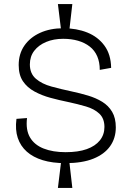

<svg xmlns="http://www.w3.org/2000/svg" viewBox="-20 -801 648 945"><path d="M281 -650 265 -781H336L321 -650ZM265 124 281 -7H321L336 124ZM302 2Q238 2 190.5 -12.5Q143 -27 112 -54.5Q81 -82 67.5 -122Q54 -162 61 -216L113 -220Q106 -162 127.5 -125Q149 -88 194.5 -70Q240 -52 303 -52Q365 -52 407 -67Q449 -82 471.5 -110Q494 -138 494 -176Q494 -218 469 -241.5Q444 -265 403 -277Q362 -289 315 -299Q271 -308 228.5 -319.5Q186 -331 150 -350.5Q114 -370 93 -401Q72 -432 72 -481Q72 -536 100 -576.5Q128 -617 177.5 -639.5Q227 -662 292 -662Q357 -662 409.5 -641Q462 -620 494 -576.5Q526 -533 527 -467L471 -457Q471 -495 458.5 -524Q446 -553 421.5 -572Q397 -591 364 -600.5Q331 -610 291 -610Q244 -610 207 -594.5Q170 -579 148.5 -551Q127 -523 127 -484Q127 -439 156.5 -413.5Q186 -388 233.5 -375Q281 -362 333 -351Q375 -342 413.5 -330.5Q452 -319 483 -300Q514 -281 532 -250.5Q550 -220 550 -174Q550 -121 522 -81.5Q494 -42 439.5 -20Q385 2 302 2Z"/></svg>

Font: Bricolage Grotesque ExtraLight
Style: Regular
Weight: 250
Designer: Mathieu Triay
Foundry: Atelier Triay
Version: Version 1.000;gftools[0.9.30]